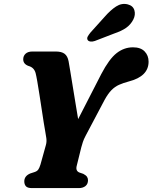

<svg xmlns="http://www.w3.org/2000/svg" viewBox="-20 -964 782 984"><path d="M431 -40.5Q431 -21 418 -10.5Q405 0 383.5 0H144Q121.5 0 113 -9.2Q104.5 -18.5 104.5 -34.5Q104.5 -62 135 -75L156.5 -82Q169.5 -86 175.8 -94.5Q182 -103 187.5 -121L215 -220Q220 -237 217.5 -255.8Q215 -274.5 211.5 -292.5Q209 -305.5 204.2 -335.5Q199.5 -365.5 193.8 -403.2Q188 -441 182.2 -478.8Q176.5 -516.5 171.2 -546.2Q166 -576 162.5 -589.5Q154.5 -618.5 126 -626Q99 -636 99 -660Q99 -677.5 111.2 -688.8Q123.5 -700 146 -700H265.5Q296 -700 311.2 -688.2Q326.5 -676.5 331.5 -650Q334.5 -633.5 340 -600Q345.5 -566.5 352.5 -523.5Q359.5 -480.5 366.8 -436Q374 -391.5 380.5 -353.5L499 -584.5Q539.5 -662 577.8 -691.8Q616 -721.5 661.5 -721.5Q701 -721.5 721.2 -700.5Q741.5 -679.5 741.5 -648Q741.5 -572.5 640 -546.5Q612 -539 590.5 -529.5Q569 -520 551.2 -502Q533.5 -484 516 -452L419.5 -269.5Q409 -250 404.5 -235.5Q400 -221 396.5 -208.5L373.5 -115.5Q366 -88.5 386.5 -80L407 -73Q421 -65.5 426 -57.8Q431 -50 431 -40.5ZM516 -877.5Q546 -912 575 -930.8Q604 -949.5 635 -941.5Q662 -934.5 668.8 -911.2Q675.5 -888 663 -863.5Q649.5 -837.5 626.2 -821.2Q603 -805 564.5 -792L466 -754Q454.5 -750 443.8 -751.2Q433 -752.5 429 -759.5Q424.5 -768 429.8 -777.2Q435 -786.5 443.5 -797Z"/></svg>

Font: Fraunces 9pt Soft
Style: Bold Italic
Weight: 700
Italic angle: -16°
Version: Version 1.000;[b76b70a41]